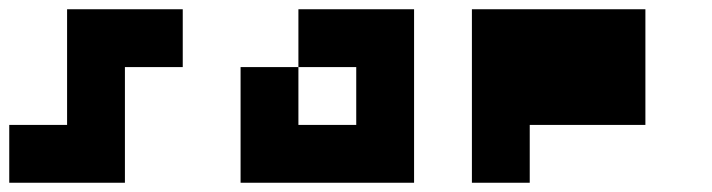

<svg xmlns="http://www.w3.org/2000/svg" viewBox="-20 -270 1540 415"><path d="M375 -250V-125H250V125H0V0H125V-250Z M875 -250V125H500V-125H625V0H750V-125H625V-250Z M1375 -250V0H1125V125H1000V-250Z"/></svg>

Font: Bytesized
Style: Regular
Weight: 400
Monospace: yes
Designer: baltdev
Version: Version 1.000